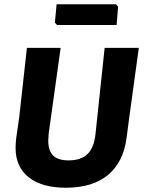

<svg xmlns="http://www.w3.org/2000/svg" viewBox="-20 -869 674 899"><path d="M523 -849 533 -838 526 -752H247L237 -763L245 -849ZM630 -645 585 -318 573 -226Q559 -112 487 -51Q415 10 288 10Q177 10 115 -38.5Q53 -87 53 -176Q53 -198 56 -223L70 -320L106 -645H264L208 -244Q206 -220 206 -211Q206 -163 229 -140.5Q252 -118 301 -118Q359 -118 389.5 -147.5Q420 -177 427 -240L470 -645Z"/></svg>

Font: Alegreya Sans SC ExtraBold
Style: Italic
Weight: 800
Italic angle: -7°
Designer: Juan Pablo del Peral
Foundry: Huerta Tipografica
Version: Version 2.007